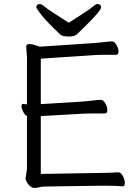

<svg xmlns="http://www.w3.org/2000/svg" viewBox="-20 -916 678 946"><path d="M479 -64Q517 -64 562 -67H563Q576 -67 585.5 -48.5Q595 -30 595 -14Q595 2 584 2H583Q559 -1 496 -1H480L202 3Q186 3 174.5 6.5Q163 10 148.5 10Q134 10 120 -7.5Q106 -25 106 -37L113 -84V-344Q102 -350 94 -366Q86 -382 86 -393Q86 -404 94 -404H96Q104 -402 113 -402V-634L109 -685Q109 -699 123 -699Q137 -699 156 -693Q175 -687 176 -686L447 -704Q470 -706 495.5 -709Q521 -712 532.5 -712Q544 -712 554 -694.5Q564 -677 564 -661.5Q564 -646 551 -646H488Q462 -646 448 -645L181 -627V-403L392 -416Q415 -418 440.5 -421Q466 -424 477.5 -424Q489 -424 499 -406.5Q509 -389 509 -373Q509 -357 496 -357H434Q407 -357 393 -356L181 -344V-59ZM319 -804Q354 -827 388 -848.5Q422 -870 437 -883Q452 -896 460 -896Q478 -896 478 -879.5Q478 -863 392 -779Q372 -760 360 -748Q348 -736 318.5 -736Q289 -736 278 -745Q208 -811 183.5 -843Q159 -875 159 -880Q159 -896 177 -896Q185 -896 200 -883Q215 -870 249.5 -848.5Q284 -827 319 -804Z"/></svg>

Font: LXGW WenKai
Style: Regular
Weight: 400
Designer: LXGW / Fontworks Inc.
Foundry: LXGW / Fontworks Inc.
Version: Version 1.520; June 14, 2025